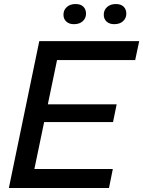

<svg xmlns="http://www.w3.org/2000/svg" viewBox="-20 -933 711 953"><path d="M24 0 175 -729H671L651 -635H237L269 -663L145 -67L125 -94H540L521 0ZM176 -327 192 -415H559L541 -327ZM547 -813Q523 -813 509 -826Q495 -839 495 -860Q495 -883 511.5 -898Q528 -913 555 -913Q580 -913 593.5 -900Q607 -887 607 -865Q607 -843 591 -828Q575 -813 547 -813ZM347 -813Q323 -813 309 -826Q295 -839 295 -860Q295 -883 311.5 -898Q328 -913 355 -913Q380 -913 393.5 -900Q407 -887 407 -865Q407 -843 391 -828Q375 -813 347 -813Z"/></svg>

Font: Mona Sans ExtraLight Medium
Style: Italic
Weight: 500
Italic angle: -11.6951°
Version: Version 2.000